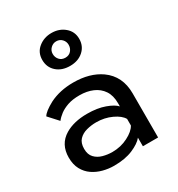

<svg xmlns="http://www.w3.org/2000/svg" viewBox="-165 -782 833 901"><g transform="rotate(-30 251.0 -331.5)"><path d="M191.5 12Q161.5 12 132 4.2Q102.5 -3.5 78.5 -20Q54.5 -36.5 40 -63.2Q25.5 -90 25.5 -127.5Q25.5 -200 83 -234.5Q130.5 -263 202.5 -263Q257.5 -263 297.5 -248.5Q337.5 -234 353.5 -216V-233.5Q353.5 -275 335.5 -302Q317.5 -329 286.2 -342.5Q255 -356 215 -356Q177 -356 150.5 -346.8Q124 -337.5 106.2 -324Q88.5 -310.5 78 -296.5L31 -348Q42.5 -368.5 91 -394.5Q147 -422.5 219.5 -422.5Q308.5 -422.5 367 -381.5Q436 -332.5 436 -239V0H353.5V-46.5Q335 -23.5 293.2 -5.8Q251.5 12 191.5 12ZM216.5 -48Q262.5 -48 301.2 -67.8Q340 -87.5 353.5 -112.5V-148Q340.5 -171.5 302.5 -189.2Q264.5 -207 219.5 -207Q192.5 -207 167 -200.2Q141.5 -193.5 125 -176.2Q108.5 -159 108.5 -127Q108.5 -96 125 -78.8Q141.5 -61.5 166.2 -54.8Q191 -48 216.5 -48ZM247 -497Q202.5 -497 174.8 -521.8Q147 -546.5 147 -586.5Q147 -627 176.8 -651Q206.5 -675 247 -675Q289 -675 318 -650.2Q347 -625.5 347 -586.5Q347 -547 319 -522Q291 -497 247 -497ZM247 -541.5Q267 -541.5 278.5 -555Q290 -568.5 290 -586.5Q290 -604.5 277.8 -617.2Q265.5 -630 247 -630Q229.5 -630 216.5 -617.2Q203.5 -604.5 203.5 -586.5Q203.5 -568 215.2 -554.8Q227 -541.5 247 -541.5Z"/></g></svg>

Font: Lucymar Sans
Style: Regular
Weight: 400
Foundry: The League of Moveable Type (original font) / Main changes by Cristiano Sobral with portions from Mirco Monsees
Version: Version 2.001;August 30, 2020;FontCreator 13.0.0.2681 64-bit